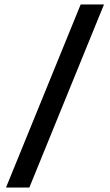

<svg xmlns="http://www.w3.org/2000/svg" viewBox="-20 -724 495 864"><path d="M7 120 343 -704H448L112 120Z"/></svg>

Font: Pitagon Sans Text Medium
Style: Regular
Weight: 500
Designer: Travis Tran
Foundry: Pitagon
Version: Version 1.000; ttfautohint (v1.8.4.7-5d5b);gftools[0.9.26]